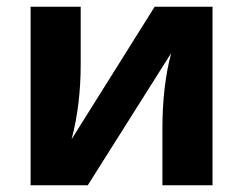

<svg xmlns="http://www.w3.org/2000/svg" viewBox="-20 -551 727 571"><path d="M71 0V-531H220V-360Q220 -239 193 -137L440 -531H612V0H463V-169Q463 -294 489 -393L241 0Z"/></svg>

Font: Fix15 Mono
Style: Bold
Weight: 700
Designer: Carrois Corporate & Edenspiekermann AG
Foundry: Carrois Corporate GbR & Edenspiekermann AG
Version: Version 3.206